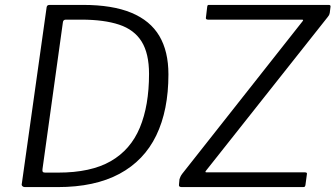

<svg xmlns="http://www.w3.org/2000/svg" viewBox="-20 -762 1366 782"><path d="M81 0Q75 0 71 -4Q67 -8 69 -15L170 -733Q171 -738 174 -740Q177 -742 183 -742H318Q438 -742 515 -710Q592 -678 629 -615.5Q666 -553 666 -459Q666 -313 616.5 -210.5Q567 -108 466.5 -54Q366 0 215 0H81ZM217 -59Q350 -59 431 -105.5Q512 -152 549.5 -242Q587 -332 587 -461Q587 -544 557 -592.5Q527 -641 465.5 -661.5Q404 -682 311 -682H248Q237 -682 236 -670L153 -73Q152 -65 154.5 -62Q157 -59 164 -59ZM720 0Q714 0 711 -2.5Q708 -5 709 -11L711 -32Q713 -38 715 -42.5Q717 -47 722 -54L1212 -675Q1215 -679 1214.5 -680.5Q1214 -682 1209 -682H827Q816 -682 819 -693L824 -735Q825 -740 826.5 -741Q828 -742 831 -742H1319Q1328 -742 1326 -733L1323 -709Q1322 -704 1320.5 -701Q1319 -698 1315 -693L820 -68Q813 -60 821 -60H1222Q1226 -60 1228.5 -58.5Q1231 -57 1230 -53L1224 -8Q1223 -4 1221.5 -2Q1220 0 1214 0H720Z"/></svg>

Font: Libre Franklin Thin Light
Style: Italic
Weight: 300
Italic angle: -8°
Version: Version 3.000